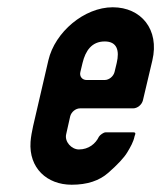

<svg xmlns="http://www.w3.org/2000/svg" viewBox="-20 -502 443 528"><path d="M113 -336 71 -155C68 -141 65 -126 64 -112C59 -40 109 6 177 6C220 6 253 -5 278 -27C303 -49 321 -68 330 -83C339 -98 347 -112 350 -127L352 -133C353 -136 351 -138 348 -138H270C265 -138 255 -131 252 -126C243 -107 224 -91 197 -91C177 -91 157 -112 162 -133L173 -182C176 -194 188 -204 200 -204H346C358 -204 370 -214 373 -226L399 -336C419 -421 368 -482 290 -482C212 -482 131 -414 113 -336ZM268 -388C302 -388 309 -363 301 -329L295 -304C292 -292 280 -282 268 -282H218C206 -282 198 -292 201 -304L207 -329C215 -362 232 -388 268 -388Z"/></svg>

Font: DIN Rundschrift
Style: EngKursiv
Weight: 400
Width: 3
Version: Version 1.027